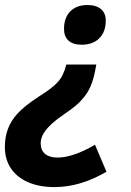

<svg xmlns="http://www.w3.org/2000/svg" viewBox="-48 -575 527 775"><path d="M285.6 -176.3Q264.6 -149.9 213.9 -116.2L211.9 -114.7Q180.7 -93.3 162.1 -76.4Q143.6 -59.6 132.8 -43.9Q116.2 -21.5 116.2 3.4Q116.2 31.2 133.8 46.1Q151.4 61 183.6 61Q247.1 61 335.4 9.3L381.8 118.2Q275.9 180.2 171.9 180.2Q110.8 180.2 65.7 160.6Q20.5 141.1 -3.9 104.7Q-28.3 68.4 -28.3 18.6Q-28.3 -22 -16.1 -54.4Q-3.9 -86.9 21 -114.7Q49.3 -146.5 109.9 -186Q155.8 -214.8 177.5 -235.8Q199.2 -256.8 207.5 -278.8Q213.4 -291 219.7 -314.5H340.8L335.9 -288.6Q328.6 -251.5 316.7 -224.6Q304.7 -197.8 285.6 -176.3ZM378.9 -491.7Q378.9 -446.8 353 -420.7Q327.1 -394.5 281.7 -394.5Q247.1 -394.5 228.8 -410.9Q210.4 -427.2 210.4 -458Q210.4 -503.4 235.6 -529.1Q260.7 -554.7 305.2 -554.7Q340.3 -554.7 359.6 -538.3Q378.9 -522 378.9 -491.7Z"/></svg>

Font: Viking Open Sans
Style: Bold Italic
Weight: 700
Italic angle: -12°
Foundry: Ascender Corporation
Version: Version 2.000